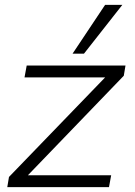

<svg xmlns="http://www.w3.org/2000/svg" viewBox="-20 -771 555 791"><path d="M10 0 17 -42 413 -452H81L90 -501H497L490 -459L95 -49H438L429 0ZM279 -550 413 -751H484L326 -550Z"/></svg>

Font: Mulish Light
Style: Italic
Weight: 300
Italic angle: -9°
Designer: Vernon Adams
Foundry: Vernon Adams
Version: Version 3.603; ttfautohint (v1.8.3)